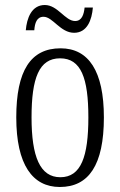

<svg xmlns="http://www.w3.org/2000/svg" viewBox="-20 -737 479 767"><path d="M276 -606C328 -606 347 -657 351 -707H318C315 -679 307 -653 280 -653C240 -653 211 -717 159 -717C106 -717 87 -664 83 -616H117C119 -645 127 -670 154 -670C191 -670 221 -606 276 -606ZM219 10C334 10 395 -77 395 -268C395 -453 334 -544 222 -544C102 -544 45 -454 45 -268C45 -79 110 10 219 10ZM221 -29C140 -29 106 -111 106 -268C106 -425 136 -504 220 -504C304 -504 333 -425 333 -268C333 -112 304 -29 221 -29Z"/></svg>

Font: Noto Serif Lao ExtraCondensed Light
Style: Regular
Weight: 300
Width: 2
Designer: Monotype Design Team
Foundry: Monotype Imaging Inc.
Version: Version 2.003